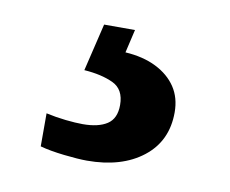

<svg xmlns="http://www.w3.org/2000/svg" viewBox="-42 -59 418 349"><g transform="rotate(10 166.5 115.5)"><path d="M137 240Q121 240 94.5 237Q68 234 50 229V168Q68 172 86.5 174Q105 176 118 176Q147 176 163 165.5Q179 155 179 130Q179 101 157.5 91Q136 81 104 78.8L125 -9H182L172 34Q205 36 229 48Q253 60 266 79.5Q279 99 279 126Q279 179 240 209.5Q201 240 137 240Z"/></g></svg>

Font: Noto Serif Gujarati
Style: Regular
Weight: 400
Designer: Universal Thirst, Indian Type Foundry and the Monotype Design Team
Foundry: Monotype Imaging Inc.
Version: Version 2.102